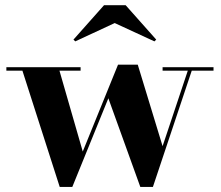

<svg xmlns="http://www.w3.org/2000/svg" viewBox="-20 -724 866 754"><path d="M430.5 -633.5 586.5 -561.5 593.5 -568.5 473.5 -703.5H388.5L268.5 -568.5L275.5 -561.5ZM305 -129 213.5 -446.5H296.5V-460H5V-446.5H68L214.5 10H264L405.5 -338L531 10H580.5L733 -446.5H818.5V-460H618.5V-446.5H717.5L618.5 -150L521 -470H443.5Z"/></svg>

Font: Bodoni* 16pt
Style: Bold
Weight: 700
Version: Version 2.3